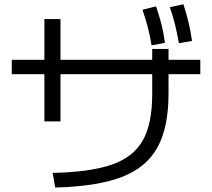

<svg xmlns="http://www.w3.org/2000/svg" viewBox="-20 -838 978 885"><path d="M498 -80.1C432.3 -56.6 340.5 -43.6 222.7 -41L234.4 26.4C363.3 23.1 465.5 7 541 -22C616.5 -50.9 671.4 -96.4 705.6 -158.2C739.7 -220.1 756.8 -302.4 756.8 -405.3V-529.3V-612.3H681.6V-529.3V-405.3C681.6 -314.8 667.5 -243.8 639.2 -192.4C610.8 -141 563.8 -103.5 498 -80.1ZM184.6 -750V-278.3H258.8V-750ZM34.2 -562.5V-496.1H903.3V-562.5ZM636.7 -793C656.2 -737.6 670.2 -682.9 678.7 -628.9L740.2 -640.6C736.3 -670.6 731 -699.1 724.1 -726.1C717.3 -753.1 709 -780.6 699.2 -808.6ZM786.1 -727.5C792.6 -701.5 798.8 -671.9 804.7 -638.7L865.2 -649.4C856.8 -708 843.4 -764.3 825.2 -818.4L762.7 -804.7C771.8 -779.3 779.6 -753.6 786.1 -727.5Z"/></svg>

Font: Pretendard Variable
Style: Regular
Weight: 400
Designer: Base glyphs from Inter by Rasmus Andersson; Hangeul glyphs from Noto Sans CJK(Source Han Sans) by Jang Soo-young and Kan
Foundry: Kil Hyung-jin
Version: Version 1.309;Glyphs 3.2 (3225)